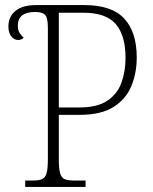

<svg xmlns="http://www.w3.org/2000/svg" viewBox="-20 -734 601 754"><path d="M79 0V-25H108Q133 -25 145.5 -30.5Q158 -36 163 -54Q168 -72 168 -109V-625Q168 -664 157 -675.5Q146 -687 118 -687Q50 -687 50 -633Q50 -615 57.5 -604Q65 -593 73 -586Q65 -577 51 -577Q36 -577 24.5 -591Q13 -605 13 -630Q13 -669 41 -691.5Q69 -714 121 -714H312Q419 -714 468 -661Q517 -608 517 -508Q517 -448 496 -396.5Q475 -345 426 -314Q377 -283 293 -283H211V-108Q211 -72 216 -54Q221 -36 234 -30.5Q247 -25 271 -25H316V0ZM292 -312Q362 -312 401.5 -338.5Q441 -365 457 -409.5Q473 -454 473 -507Q473 -594 435 -639Q397 -684 308 -684H211V-312Z"/></svg>

Font: Noto Serif SemiCondensed ExtraLight
Style: Regular
Weight: 200
Width: 4
Designer: Monotype Design Team
Foundry: Monotype Imaging Inc.
Version: Version 2.014